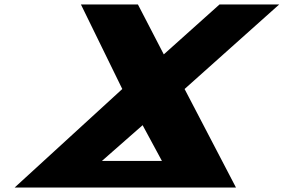

<svg xmlns="http://www.w3.org/2000/svg" viewBox="-20 -845 1278 865"><path d="M709.5 -120H439.2L622.5 -281ZM1043.2 0 811.6 -444 1238 -825H969.1L717.9 -600L601.3 -825H344.5L530.9 -444L45.8 0Z"/></svg>

Font: Hussar
Style: BdSuprExtOblThree
Weight: 700
Foundry: Cannot Into Space Fonts
Version: Version 2.00